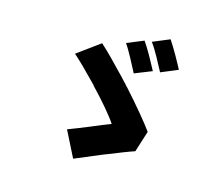

<svg xmlns="http://www.w3.org/2000/svg" viewBox="-107 -911 1214 1053"><g transform="rotate(15 500.0 -384.5)"><path d="M824 -620C805 -657 765 -729 737 -770L641 -730C671 -690 705 -623 728 -580L824 -620ZM688 -576C677 -596 662 -625 646 -653L641 -662C627 -686 613 -709 601 -726L506 -687C534 -647 567 -580 590 -537L688 -576ZM709 -127 747 -247C714 -293 649 -371 578 -450L570 -458C566 -462 562 -467 559 -471L551 -479C547 -483 543 -487 539 -492L532 -500C530 -501 529 -503 528 -504L520 -512C471 -564 422 -614 380 -652L251 -558C285 -528 330 -484 375 -437L383 -429C385 -426 388 -424 391 -421L398 -412C461 -346 519 -278 545 -238C517 -228 477 -211 437 -194L427 -190C386 -173 345 -157 316 -146L390 1C427 -15 483 -38 540 -62L555 -68C557 -69 559 -69 561 -70L571 -74C623 -95 673 -115 709 -127Z"/></g></svg>

Font: Glow Sans SC Normal ExtraBold
Style: Regular
Weight: 800
Designer: Ryoko NISHIZUKA (kana, bopomofo & ideographs); Paul D. Hunt (Latin, Greek & Cyrillic); Sandoll Communications, Soo-young
Version: Version 0.93